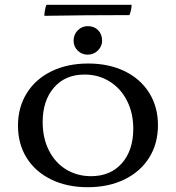

<svg xmlns="http://www.w3.org/2000/svg" viewBox="-20 -772 734 801"><path d="M55 -248Q55 -324 91.5 -383Q128 -442 194.5 -474.5Q261 -507 348 -507Q434 -507 500 -475Q566 -443 602.5 -384.5Q639 -326 639 -250Q639 -173 602.5 -114.5Q566 -56 499.5 -23.5Q433 9 346 9Q260 9 194 -23Q128 -55 91.5 -113Q55 -171 55 -248ZM536 -235Q536 -300 510 -351.5Q484 -403 437.5 -432Q391 -461 333 -461Q252 -461 205 -406.5Q158 -352 158 -263Q158 -196 184 -144.5Q210 -93 256 -65Q302 -37 360 -37Q441 -37 488.5 -91Q536 -145 536 -235ZM287 -602Q287 -628 304.5 -645.5Q322 -663 346 -663Q373 -663 389.5 -646Q406 -629 406 -602Q406 -579 388.5 -561.5Q371 -544 346 -544Q321 -544 304 -561Q287 -578 287 -602ZM520 -709Q336 -709 165 -706Q165 -715 167.5 -729.5Q170 -744 174 -752H529Q529 -732 520 -709Z"/></svg>

Font: Vollkorn SC
Style: Regular
Weight: 400
Designer: Friedrich Althausen
Foundry: Friedrich Althausen
Version: Version 4.015